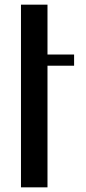

<svg xmlns="http://www.w3.org/2000/svg" viewBox="-20 -804 368 824"><path d="M70 -784H183.8V-570H298V-522H183.8V0H70Z"/></svg>

Font: Facade Sud
Style: Regular
Weight: 100
Designer: Éléonore Fines
Foundry: Velvetyne Type Foundry
Version: Version 1.001;Glyphs 3.2 (3202)